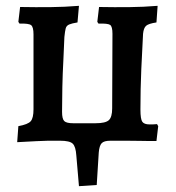

<svg xmlns="http://www.w3.org/2000/svg" viewBox="-20 -483 603 659"><path d="M39 5 43 -50Q76 -56 85.5 -67Q95 -78 95 -108V-365Q95 -390 87 -396.5Q79 -403 47 -402L43 -408L49 -459Q103 -458 152.5 -458.5Q202 -459 251 -463L246 -406Q227 -403 217.5 -399Q208 -395 205.5 -385.5Q203 -376 201 -356Q200 -322 197.5 -276.5Q195 -231 194 -184Q193 -137 193 -99Q193 -75 200.5 -67.5Q208 -60 231 -60H308Q342 -60 353.5 -70.5Q365 -81 365 -111L366 -367Q366 -392 358 -397.5Q350 -403 318 -402L314 -408L320 -459Q373 -458 423 -458.5Q473 -459 521 -463L517 -406Q490 -402 481.5 -394.5Q473 -387 471 -367Q468 -315 465 -246Q462 -177 462 -107Q462 -74 468.5 -65Q475 -56 493 -56Q498 -56 504.5 -56Q511 -56 519 -57L523 -50L517 1Q506 1 492 1Q478 1 459 0.5Q440 0 413 0H145Q132 0 105 1.5Q78 3 39 5ZM251 156 242 51Q240 20 229.5 10Q219 0 186 0H359Q337 0 329 8.5Q321 17 319 40L312 152Z"/></svg>

Font: Alegreya SemiBold
Style: Regular
Weight: 600
Designer: Juan Pablo del Peral
Foundry: Huerta Tipografica
Version: Version 2.009